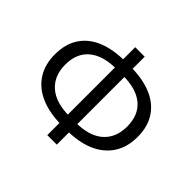

<svg xmlns="http://www.w3.org/2000/svg" viewBox="-177 -952 1172 1172"><g transform="rotate(45 409.0 -366.5)"><path d="M387 -92Q282 -92 207 -124.5Q132 -157 92 -219Q52 -281 52 -369Q52 -458 92 -519Q132 -580 207 -611Q282 -642 387 -642H431Q536 -642 610.5 -611Q685 -580 725.5 -519Q766 -458 766 -369Q766 -281 725.5 -219Q685 -157 610.5 -124.5Q536 -92 431 -92ZM381 -164H436Q553 -164 614.5 -218Q676 -272 676 -369Q676 -467 614.5 -519Q553 -571 436 -571H381Q265 -571 203 -519Q141 -467 141 -369Q141 -272 203 -218Q265 -164 381 -164ZM368 13V-746H450V13Z"/></g></svg>

Font: Noto Sans HK
Style: Regular
Weight: 400
Designer: Ryoko NISHIZUKA 西塚涼子 (kana, bopomofo & ideographs); Paul D. Hunt (Latin, Greek & Cyrillic); Sandoll Communications 산돌커뮤니
Foundry: Adobe
Version: Version 2.004-H2;hotconv 1.0.118;makeotfexe 2.5.65603